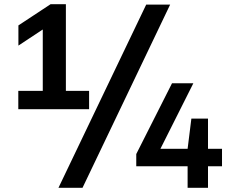

<svg xmlns="http://www.w3.org/2000/svg" viewBox="-20 -830 1093 918"><path d="M67.5 -308V-395.5H184.5V-689L68 -612V-708.5L222 -810H295V-395.5H406V-308ZM259.5 68 679 -808H793.5L374.5 68ZM631.5 -35V-93.5L802.5 -432H904.5L747 -118.5H877L895 -263H974.5V-118.5H1041.5V-35H974.5V68H877V-35Z"/></svg>

Font: Encode Sans SemiExpanded SemiExpanded SemiBold
Style: Regular
Weight: 600
Width: 6
Designer: Multiple Designers
Foundry: Impallari Type
Version: Version 3.000; ttfautohint (v1.8.3) -l 8 -r 50 -G 200 -x 14 